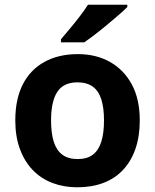

<svg xmlns="http://www.w3.org/2000/svg" viewBox="-20 -786 659 816"><path d="M574 -274Q574 -206 555.5 -153Q537 -100 502.5 -63.5Q468 -27 419 -8.5Q370 10 308 10Q251 10 202.5 -8.5Q154 -27 119 -63.5Q84 -100 64.5 -153Q45 -206 45 -274Q45 -365 77 -427.5Q109 -490 169 -523Q229 -556 311 -556Q388 -556 447 -523Q506 -490 540 -427.5Q574 -365 574 -274ZM197 -274Q197 -220 208.5 -183.5Q220 -147 245 -128.5Q270 -110 310 -110Q350 -110 374.5 -128.5Q399 -147 410.5 -183.5Q422 -220 422 -274Q422 -328 410.5 -364Q399 -400 374 -418Q349 -436 309 -436Q250 -436 223.5 -395.5Q197 -355 197 -274ZM521 -756Q507 -742 484 -722Q461 -702 434.5 -680Q408 -658 382.5 -638.5Q357 -619 338 -606H239V-619Q255 -638 276.5 -663.5Q298 -689 319 -716.5Q340 -744 354 -766H521Z"/></svg>

Font: Noto Sans Devanagari
Style: Bold
Weight: 700
Version: Version 2.003